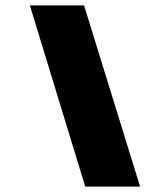

<svg xmlns="http://www.w3.org/2000/svg" viewBox="-20 -694 616 714"><path d="M297 0H501L292.5 -674H91Z"/></svg>

Font: Anybody Black
Style: Italic
Weight: 900
Italic angle: -10°
Designer: Tyler Finck
Foundry: Etcetera Type Company
Version: Version 1.113;gftools[0.9.25]